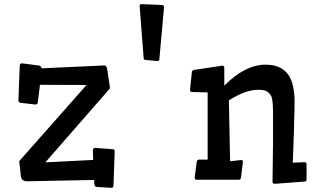

<svg xmlns="http://www.w3.org/2000/svg" viewBox="-20 -872 1543 922"><path d="M425.8 -149.4Q426.8 -161.1 436 -162.1L522.9 -155.3Q530.8 -154.8 530.8 -144L524.9 19.5Q524.4 29.8 515.1 29.8L444.8 25.9Q434.1 24.9 433.1 12.2L432.1 -7.8L109.4 -1.5Q95.7 -2.4 88.6 -8.1Q81.5 -13.7 80.1 -27.3L72.3 -98.1L395.5 -463.9L171.9 -464.8L161.6 -380.9Q160.2 -370.1 149.9 -370.1L78.1 -378.4Q69.3 -379.9 68.4 -389.2L74.7 -554.7Q75.2 -561.5 77.1 -564.2Q79.1 -566.9 85.4 -567.9L171.9 -556.6L181.6 -543.9L477.1 -557.6Q487.8 -558.1 491 -551.3Q494.1 -544.4 495.6 -534.7L508.3 -447.8L197.8 -92.3L427.7 -104Z M650.4 -844.2Q651.4 -852.1 659.7 -852.1L757.8 -848.1Q763.7 -847.7 765.4 -845.2Q767.1 -842.8 767.6 -836.4L745.1 -585.9Q745.1 -579.1 733.4 -579.1L679.2 -584Q669.9 -585 669.9 -591.8Z M1220.7 -440.9Q1158.7 -440.9 1079.1 -390.1L1085 -97.7L1138.2 -103.5Q1146.5 -103.5 1146.5 -95.2L1137.2 -19.5Q1135.3 -8.8 1126.5 -8.8H922.9Q915 -8.8 915 -20.5L924.8 -95.2Q926.8 -105.5 935.5 -105.5H977.1V-428.2L902.3 -430.2Q892.6 -430.2 892.6 -441.9L901.4 -526.4Q902.3 -534.7 913.1 -536.6L1048.3 -556.6Q1057.1 -556.6 1057.1 -545.4V-460.9Q1157.7 -561.5 1254.9 -561.5Q1366.2 -561.5 1387.7 -455.6Q1394.5 -420.4 1394.5 -389.9Q1394.5 -359.4 1394 -338.6Q1393.6 -317.9 1392.6 -293L1391.6 -242.2Q1390.6 -215.3 1389.6 -188.5L1387.7 -136.7Q1386.7 -111.8 1385.7 -90.8L1441.9 -93.3Q1452.1 -93.3 1452.1 -81.5V-9.8Q1452.1 -3.9 1449.5 -2.2Q1446.8 -0.5 1440.9 0L1299.3 10.7Q1288.6 10.7 1288.6 0Q1290 -53.2 1290 -100.1L1291 -181.6Q1291 -216.3 1291 -246.6V-335.9Q1291 -396.5 1280.8 -413.3Q1270.5 -430.2 1256.8 -435.5Q1243.2 -440.9 1220.7 -440.9Z"/></svg>

Font: Wellfleet
Style: Regular
Weight: 400
Designer: Riccardo De Franceschi
Foundry: Riccardo De Franceschi
Version: Version 1.002